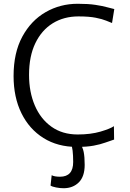

<svg xmlns="http://www.w3.org/2000/svg" viewBox="-20 -771 688 1018"><path d="M52 -368Q52 -491 98.2 -576.5Q144.5 -662 221.8 -706.5Q299 -751 392 -751Q448.5 -751 486 -745.2Q523.5 -739.5 547.2 -732.8Q571 -726 586 -723L574 -649Q563 -653 542.8 -661.5Q522.5 -670 487.2 -677Q452 -684 396 -684Q319 -684 260 -647.8Q201 -611.5 167.5 -542.2Q134 -473 134 -374Q134 -283.5 164.5 -212Q195 -140.5 252.8 -99.2Q310.5 -58 392 -58Q461 -58 512.8 -73.2Q564.5 -88.5 584 -102L585 -31Q563 -24 537.8 -14.8Q512.5 -5.5 476.8 1.2Q441 8 388 8Q286 8 210.5 -39.2Q135 -86.5 93.5 -171Q52 -255.5 52 -368ZM248 213 254 158Q268.5 166 298 166Q368 166 368 88Q368 16.5 356 -10L387 -12L404 -10Q418.5 8.5 423.8 35Q429 61.5 429 103Q429 165 397.8 196Q366.5 227 317 227Q299 227 278 223Q257 219 248 213Z"/></svg>

Font: Merriweather Sans Light
Style: Regular
Weight: 300
Designer: Eben Sorkin
Foundry: Eben Sorkin
Version: Version 2.001; ttfautohint (v1.8.3)